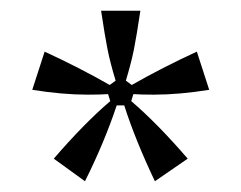

<svg xmlns="http://www.w3.org/2000/svg" viewBox="-20 -783 449 357"><path d="M80 -488Q136 -553 185 -595L181 -608Q167 -607 143 -607Q96 -607 40 -616L63 -687Q128 -657 184 -625L195 -633Q185 -666 180 -691Q175 -716 168 -763H241Q234 -716 229 -691Q224 -666 214 -633L225 -625Q281 -657 346 -687L369 -616Q313 -607 266 -607Q242 -607 228 -608L224 -595Q273 -553 329 -488L268 -446Q231 -524 211 -587H197Q174 -518 138 -446Z"/></svg>

Font: Open Sauce Sans Light
Style: Regular
Weight: 300
Designer: Alfredo Marco Pradil
Foundry: Creative Sauce Fz LLC
Version: Version 1.477